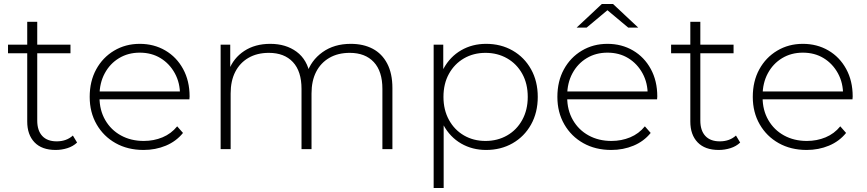

<svg xmlns="http://www.w3.org/2000/svg" viewBox="-20 -745 4328 959"><path d="M258 4Q189 4 152.5 -34Q116 -72 116 -138V-636H166V-143Q166 -93 191 -66Q216 -39 263 -39Q312 -39 344 -68L365 -33Q345 -14 316.5 -5Q288 4 258 4ZM20 -479V-522H332V-479Z M697 4Q618 4 557.5 -30Q497 -64 462.5 -124Q428 -184 428 -261Q428 -339 460.5 -398.5Q493 -458 550 -492Q607 -526 678 -526Q749 -526 805.5 -493Q862 -460 894.5 -400.5Q927 -341 927 -263Q927 -260 926.5 -256.5Q926 -253 926 -249H465V-288H899L879 -269Q880 -330 853.5 -378.5Q827 -427 782 -454.5Q737 -482 678 -482Q620 -482 574.5 -454.5Q529 -427 503 -378.5Q477 -330 477 -268V-259Q477 -195 505.5 -145.5Q534 -96 584 -68.5Q634 -41 698 -41Q748 -41 791.5 -59Q835 -77 865 -114L894 -81Q860 -39 808.5 -17.5Q757 4 697 4Z M1082 0V-522H1130V-378L1123 -394Q1146 -455 1200 -490.5Q1254 -526 1330 -526Q1408 -526 1461.5 -486.5Q1515 -447 1529 -369L1512 -376Q1533 -443 1591 -484.5Q1649 -526 1732 -526Q1795 -526 1841.5 -501.5Q1888 -477 1914 -427.5Q1940 -378 1940 -305V0H1890V-301Q1890 -389 1847 -435Q1804 -481 1727 -481Q1668 -481 1625 -456Q1582 -431 1559 -386Q1536 -341 1536 -278V0H1486V-301Q1486 -389 1443 -435Q1400 -481 1323 -481Q1264 -481 1221 -456Q1178 -431 1155 -386Q1132 -341 1132 -278V0Z M2408 4Q2339 4 2283.5 -28Q2228 -60 2195.5 -119.5Q2163 -179 2163 -261Q2163 -343 2195.5 -402.5Q2228 -462 2283.5 -494Q2339 -526 2408 -526Q2482 -526 2540.5 -492.5Q2599 -459 2632.5 -399Q2666 -339 2666 -261Q2666 -183 2632.5 -123Q2599 -63 2540.5 -29.5Q2482 4 2408 4ZM2146 194V-522H2194V-351L2186 -260L2196 -169V194ZM2405 -41Q2465 -41 2513 -68.5Q2561 -96 2588.5 -146Q2616 -196 2616 -261Q2616 -327 2588.5 -376.5Q2561 -426 2513 -453.5Q2465 -481 2405 -481Q2345 -481 2297.5 -453.5Q2250 -426 2222.5 -376.5Q2195 -327 2195 -261Q2195 -196 2222.5 -146Q2250 -96 2297.5 -68.5Q2345 -41 2405 -41Z M3033 4Q2954 4 2893.5 -30Q2833 -64 2798.5 -124Q2764 -184 2764 -261Q2764 -339 2796.5 -398.5Q2829 -458 2886 -492Q2943 -526 3014 -526Q3085 -526 3141.5 -493Q3198 -460 3230.5 -400.5Q3263 -341 3263 -263Q3263 -260 3262.5 -256.5Q3262 -253 3262 -249H2801V-288H3235L3215 -269Q3216 -330 3189.5 -378.5Q3163 -427 3118 -454.5Q3073 -482 3014 -482Q2956 -482 2910.5 -454.5Q2865 -427 2839 -378.5Q2813 -330 2813 -268V-259Q2813 -195 2841.5 -145.5Q2870 -96 2920 -68.5Q2970 -41 3034 -41Q3084 -41 3127.5 -59Q3171 -77 3201 -114L3230 -81Q3196 -39 3144.5 -17.5Q3093 4 3033 4ZM2860 -607 2986 -725H3042L3168 -607H3118L2996 -709H3032L2910 -607Z M3570 4Q3501 4 3464.5 -34Q3428 -72 3428 -138V-636H3478V-143Q3478 -93 3503 -66Q3528 -39 3575 -39Q3624 -39 3656 -68L3677 -33Q3657 -14 3628.5 -5Q3600 4 3570 4ZM3332 -479V-522H3644V-479Z M4009 4Q3930 4 3869.5 -30Q3809 -64 3774.5 -124Q3740 -184 3740 -261Q3740 -339 3772.5 -398.5Q3805 -458 3862 -492Q3919 -526 3990 -526Q4061 -526 4117.5 -493Q4174 -460 4206.5 -400.5Q4239 -341 4239 -263Q4239 -260 4238.5 -256.5Q4238 -253 4238 -249H3777V-288H4211L4191 -269Q4192 -330 4165.5 -378.5Q4139 -427 4094 -454.5Q4049 -482 3990 -482Q3932 -482 3886.5 -454.5Q3841 -427 3815 -378.5Q3789 -330 3789 -268V-259Q3789 -195 3817.5 -145.5Q3846 -96 3896 -68.5Q3946 -41 4010 -41Q4060 -41 4103.5 -59Q4147 -77 4177 -114L4206 -81Q4172 -39 4120.5 -17.5Q4069 4 4009 4Z"/></svg>

Font: Montserrat Thin Light
Style: Regular
Weight: 300
Version: Version 9.000